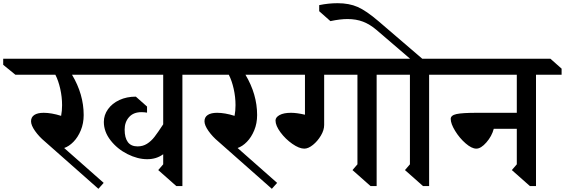

<svg xmlns="http://www.w3.org/2000/svg" viewBox="-126 -1153 3530 1200"><path d="M1174 -686H1014V10H976L863 -90L894 -126V-189Q852 -158 794 -158Q734 -158 670.5 -190Q607 -222 565 -276Q523 -330 523 -391Q523 -434 549 -470.5Q575 -507 620.5 -528Q666 -549 723 -549L793 -487V-449Q775 -452 758 -452Q708 -452 680.5 -421Q653 -390 653 -343Q653 -292 673 -265Q693 -238 734 -238Q767 -238 793 -254.5Q819 -271 839.5 -297.5Q860 -324 894 -376V-686H324Q397 -564 397 -434Q397 -382 379 -338.5Q361 -295 333 -266.5Q305 -238 275 -228L522 -10L489 27L154 -269Q118 -299 93 -334.5Q68 -370 68 -395Q68 -421 88.5 -434.5Q109 -448 147 -448Q195 -448 256 -429Q262 -460 262 -496Q262 -547 250.5 -598Q239 -649 220 -686H-30L-106 -748V-786H1104L1174 -724Z M1408 -686Q1481 -564 1481 -434Q1481 -382 1463 -338.5Q1445 -295 1417 -266.5Q1389 -238 1359 -228L1606 -10L1573 27L1238 -269Q1202 -299 1177 -334.5Q1152 -370 1152 -395Q1152 -421 1172.5 -434.5Q1193 -448 1231 -448Q1279 -448 1340 -429Q1346 -460 1346 -496Q1346 -547 1334.5 -598Q1323 -649 1304 -686H1054L978 -748V-786H1544L1620 -724V-686Z M2228 -686V10H2190L2077 -90L2108 -126V-686H1900V-372Q1900 -340 1879.5 -305.5Q1859 -271 1830 -247.5Q1801 -224 1776 -224Q1744 -224 1701 -254Q1658 -284 1627 -326Q1596 -368 1596 -400Q1596 -420 1621.5 -434Q1647 -448 1693 -448Q1729 -448 1780 -436V-686H1491L1420 -748V-786H2318L2388 -724V-686Z M2556 -686V10H2518L2405 -90L2436 -126V-686H2368L2298 -748V-786H2437L2227 -966Q2186 -1001 2143 -1017.5Q2100 -1034 2046 -1034Q2000 -1034 1939 -1021L1869 -1083V-1121Q1927 -1133 1984 -1133Q2056 -1133 2109.5 -1109.5Q2163 -1086 2239 -1021L2513 -786H2646L2716 -724V-686Z M3224 -686V10H3186L3073 -90L3104 -126V-348H2960Q2948 -302 2914 -263Q2880 -224 2851 -224Q2822 -224 2784 -257Q2746 -290 2718.5 -335Q2691 -380 2691 -410Q2691 -432 2726.5 -440Q2762 -448 2855 -448H3104V-686H2592L2516 -748V-786H3314L3384 -724V-686Z"/></svg>

Font: Inknut
Style: Antiqua
Weight: 400
Designer: Claus Eggers Srensen
Foundry: Claus Eggers Srensen
Version: Version 1.000; ttfautohint (v1.2) -l 7 -r 28 -G 50 -x 13 -D 